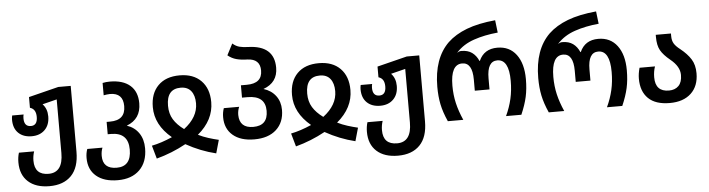

<svg xmlns="http://www.w3.org/2000/svg" viewBox="-55 -1033 5672 1535"><g transform="rotate(-5 2781.0 -265.5)"><path d="M288 240Q401 240 463.5 175.5Q526 111 526 -15V-544H426L186 -484V-398Q234 -384 234 -321Q234 -252 181 -252Q127 -252 127 -318Q127 -337 131 -349H39Q35 -331 35 -315Q35 -246 74.5 -208Q114 -170 181 -170Q247 -170 286.5 -209.5Q326 -249 326 -317Q326 -378 289 -417L405 -446V-16Q405 141 289 141Q177 141 177 26Q177 -12 189 -48H67Q56 -12 56 29Q56 129 117.5 184.5Q179 240 288 240Z M836 240Q948 240 1011.5 177.5Q1075 115 1075 5Q1075 -68 1040.5 -118Q1006 -168 945 -188Q1060 -232 1060 -358Q1060 -451 1003 -501Q946 -551 840 -551Q810 -551 782 -545V-446Q794 -448 807 -450Q820 -452 833 -452Q938 -452 938 -346Q938 -232 815 -232H787V-133H813Q952 -133 952 4Q952 140 836 140Q724 140 724 35Q724 -1 736 -30H614Q602 2 602 42Q602 135 664 187.5Q726 240 836 240Z M1161 95Q1285 62 1398 0Q1514 65 1638 95L1668 -11Q1629 -20 1586 -33.5Q1543 -47 1505 -66Q1634 -174 1634 -317Q1634 -426 1572 -489Q1510 -552 1400 -552Q1289 -552 1227 -489.5Q1165 -427 1165 -317Q1165 -174 1296 -65Q1207 -26 1131 -11ZM1399 -121Q1344 -161 1315.5 -207.5Q1287 -254 1287 -318Q1287 -453 1400 -453Q1455 -453 1483.5 -417Q1512 -381 1512 -318Q1512 -207 1399 -121Z M1952 10Q2065 10 2128.5 -48Q2192 -106 2192 -206Q2192 -272 2156.5 -319Q2121 -366 2059 -385Q2175 -427 2175 -546Q2175 -724 1966 -730Q1926 -731 1897 -738.5Q1868 -746 1842 -769L1795 -678Q1827 -652 1864 -642Q1901 -632 1952 -631Q2053 -627 2053 -534Q2053 -430 1929 -430H1882V-331H1927Q2069 -331 2069 -209Q2069 -90 1952 -90Q1842 -90 1840 -195Q1840 -230 1853 -260H1730Q1718 -227 1718 -188Q1718 -96 1780 -43Q1842 10 1952 10Z M2278 95Q2402 62 2515 0Q2631 65 2755 95L2785 -11Q2746 -20 2703 -33.5Q2660 -47 2622 -66Q2751 -174 2751 -317Q2751 -426 2689 -489Q2627 -552 2517 -552Q2406 -552 2344 -489.5Q2282 -427 2282 -317Q2282 -174 2413 -65Q2324 -26 2248 -11ZM2516 -121Q2461 -161 2432.5 -207.5Q2404 -254 2404 -318Q2404 -453 2517 -453Q2572 -453 2600.5 -417Q2629 -381 2629 -318Q2629 -207 2516 -121Z M3085 240Q3198 240 3260.5 175.5Q3323 111 3323 -15V-544H3223L2983 -484V-398Q3031 -384 3031 -321Q3031 -252 2978 -252Q2924 -252 2924 -318Q2924 -337 2928 -349H2836Q2832 -331 2832 -315Q2832 -246 2871.5 -208Q2911 -170 2978 -170Q3044 -170 3083.5 -209.5Q3123 -249 3123 -317Q3123 -378 3086 -417L3202 -446V-16Q3202 141 3086 141Q2974 141 2974 26Q2974 -12 2986 -48H2864Q2853 -12 2853 29Q2853 129 2914.5 184.5Q2976 240 3085 240Z M3505 0H3629Q3597 -72 3581.5 -138.5Q3566 -205 3566 -279Q3566 -450 3659 -450Q3741 -450 3741 -313V-224H3859V-313Q3859 -450 3941 -450Q4034 -450 4034 -278Q4034 -201 4018.5 -133.5Q4003 -66 3972 0H4095Q4128 -76 4142 -139.5Q4156 -203 4156 -281Q4156 -406 4101.5 -478.5Q4047 -551 3950 -551Q3843 -551 3802 -458H3799Q3780 -502 3746.5 -526Q3713 -550 3661 -550Q3643 -550 3630 -539V-542Q3685 -602 3771 -631.5Q3857 -661 3964 -671L3952 -771Q3815 -758 3722 -722.5Q3629 -687 3568 -629Q3445 -509 3445 -280Q3445 -204 3458 -140Q3471 -76 3505 0Z M4315 0H4439Q4407 -72 4391.5 -138.5Q4376 -205 4376 -279Q4376 -450 4469 -450Q4551 -450 4551 -313V-224H4669V-313Q4669 -450 4751 -450Q4844 -450 4844 -278Q4844 -201 4828.5 -133.5Q4813 -66 4782 0H4905Q4938 -76 4952 -139.5Q4966 -203 4966 -281Q4966 -406 4911.5 -478.5Q4857 -551 4760 -551Q4653 -551 4612 -458H4609Q4590 -502 4556.5 -526Q4523 -550 4471 -550Q4453 -550 4440 -539V-542Q4495 -602 4581 -631.5Q4667 -661 4774 -671L4762 -771Q4625 -758 4532 -722.5Q4439 -687 4378 -629Q4255 -509 4255 -280Q4255 -204 4268 -140Q4281 -76 4315 0Z M5286 10Q5395 10 5457 -48Q5519 -106 5519 -209Q5519 -276 5490 -322Q5461 -368 5406 -412Q5372 -438 5357.5 -462Q5343 -486 5343 -522V-543H5221V-525Q5221 -458 5243.5 -418Q5266 -378 5320 -334Q5394 -274 5394 -206Q5394 -148 5365.5 -119Q5337 -90 5288 -90Q5179 -90 5179 -205Q5179 -252 5193 -292H5069Q5056 -246 5056 -205Q5056 -103 5114 -46.5Q5172 10 5286 10Z"/></g></svg>

Font: Noto Sans Georgian SemiCondensed Semi
Style: Regular
Weight: 600
Width: 4
Designer: Monotype Design Team
Foundry: Monotype Imaging Inc.
Version: Version 1.901